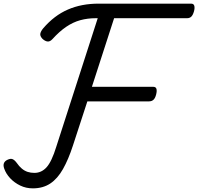

<svg xmlns="http://www.w3.org/2000/svg" viewBox="-31 -1018 1089 1055"><path d="M149 17Q112 17 80 1.5Q48 -14 25 -38.5Q2 -63 -8 -92Q-14 -109 -9.5 -121Q-5 -133 10 -140Q27 -148 38 -143.5Q49 -139 61 -123Q74 -104 89 -91.5Q104 -79 121 -73.5Q138 -68 158 -68Q197 -68 225 -99Q253 -130 278 -211L506 -918H496Q450 -918 410 -907Q370 -896 332.5 -870.5Q295 -845 257 -803Q243 -788 229.5 -790Q216 -792 202 -805Q188 -820 190.5 -833Q193 -846 206 -862Q237 -898 270.5 -923.5Q304 -949 342 -965.5Q380 -982 422 -990Q464 -998 511 -998H1019Q1033 -998 1036.5 -986.5Q1040 -975 1035 -956Q1029 -935 1020 -926.5Q1011 -918 997 -918H596L474 -541H811Q825 -541 828.5 -530Q832 -519 827 -499Q822 -479 812.5 -470Q803 -461 788 -461H449L370 -219Q345 -142 315 -89Q285 -36 245 -9.5Q205 17 149 17Z"/></svg>

Font: Playwrite RO
Style: Regular
Weight: 400
Designer: Veronika Burian, José Scaglione
Foundry: TypeTogether
Version: Version 1.002